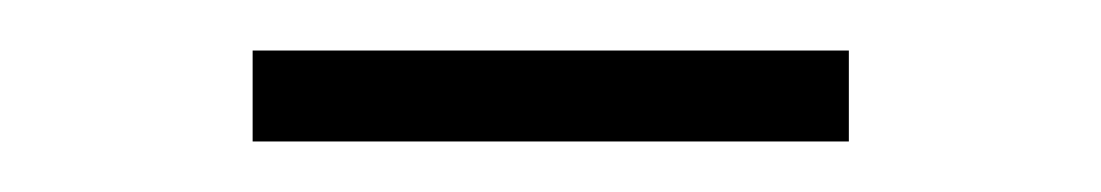

<svg xmlns="http://www.w3.org/2000/svg" viewBox="-20 -343 436 76"><path d="M316 -287V-323H80V-287Z"/></svg>

Font: IBM Plex Devanagari ExtraLight
Style: Regular
Weight: 200
Designer: Mike Abbink, Paul van der Laan, Pieter van Rosmalen, Erin McLaughlin
Foundry: Bold Monday
Version: Version 1.0